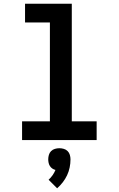

<svg xmlns="http://www.w3.org/2000/svg" viewBox="-20 -755 640 1035"><path d="M99 0V-101H249V-634H115V-735H367V-101H501V0ZM288 260 242 214Q254 203 263.5 189.5Q273 176 279 161Q270 159 262 153.5Q254 148 249 140Q244 132 242 122.5Q240 113 240 104Q240 92 243.5 80Q247 68 255.5 59.5Q264 51 276 47.5Q288 44 300 44Q312 44 324 47.5Q336 51 344.5 59.5Q353 68 356.5 80Q360 92 360 104Q360 126 355.5 148Q351 170 341.5 190Q332 210 318.5 227.5Q305 245 288 260Z"/></svg>

Font: Iosevka Custom Extended
Style: Bold
Weight: 700
Width: 7
Monospace: yes
Designer: Belleve Invis
Foundry: Belleve Invis
Version: Version 11.2.4; ttfautohint (v1.8.4)